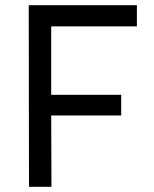

<svg xmlns="http://www.w3.org/2000/svg" viewBox="-20 -715 590 735"><path d="M90 -695H504V-614H176V-352H444V-273H176L177 0H91Z"/></svg>

Font: Panefresco 500wt
Style: Regular
Weight: 700
Foundry: Campivisivi & Chank Co
Version: Version 1.001